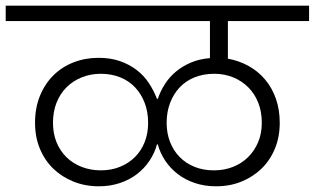

<svg xmlns="http://www.w3.org/2000/svg" viewBox="-49 -760 1105 674"><path d="M305 -162Q342 -162 372.5 -174.5Q403 -187 425 -209Q447 -231 459 -261.5Q471 -292 471 -329Q471 -367 459 -398.5Q447 -430 425.5 -453Q404 -476 373 -488.5Q342 -501 305 -501Q269 -501 238 -488.5Q207 -476 184.5 -453.5Q162 -431 149.5 -399.5Q137 -368 137 -329Q137 -291 149.5 -260.5Q162 -230 184.5 -208Q207 -186 238 -174Q269 -162 305 -162ZM702 -162Q738 -162 768.5 -174Q799 -186 821.5 -208Q844 -230 857 -260.5Q870 -291 870 -329Q870 -368 857.5 -399.5Q845 -431 822.5 -453.5Q800 -476 769.5 -488.5Q739 -501 703 -501Q665 -501 634 -488.5Q603 -476 581.5 -453Q560 -430 548 -398.5Q536 -367 536 -329Q536 -292 548 -261.5Q560 -231 581.5 -209Q603 -187 633.5 -174.5Q664 -162 702 -162ZM710 -106Q669 -106 635 -117.5Q601 -129 575 -149Q549 -169 531 -196Q513 -223 505 -253H502Q494 -223 476 -196Q458 -169 432 -149Q406 -129 372 -117.5Q338 -106 298 -106Q250 -106 209 -122.5Q168 -139 138 -168Q108 -197 91 -238Q74 -279 74 -329Q74 -381 91 -423Q108 -465 138 -495Q168 -525 209 -541Q250 -557 297 -557Q339 -557 372 -545.5Q405 -534 430.5 -514.5Q456 -495 473.5 -468.5Q491 -442 502 -413H505Q514 -440 530 -465Q546 -490 569 -509Q592 -528 621.5 -540.5Q651 -553 688 -556V-686H-29V-740H1036V-686H751V-554Q790 -547 823.5 -528.5Q857 -510 881.5 -481Q906 -452 919.5 -413.5Q933 -375 933 -329Q933 -279 916 -238Q899 -197 869 -168Q839 -139 798.5 -122.5Q758 -106 710 -106Z"/></svg>

Font: SVN-Poppins Light
Style: Regular
Weight: 300
Designer: Ninad Kale (Devanagari), Jonny Pinhorn (Latin)
Foundry: Indian Type Foundry
Version: Version 3.002 2017; ttfautohint (v1.8.3)